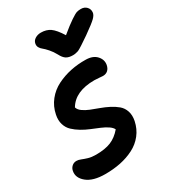

<svg xmlns="http://www.w3.org/2000/svg" viewBox="-232 -987 1022 1150"><g transform="rotate(-30 279.0 -412.0)"><path d="M516.1 -877Q540.5 -877 555.4 -861.3Q570.3 -845.7 567.9 -823.2Q566.4 -807.1 548.1 -788.6Q529.8 -770 464.8 -724.1Q453.6 -716.8 434.8 -703.9Q416 -690.9 409.4 -686.8Q402.8 -682.6 390.9 -675.3Q378.9 -668 372.3 -666Q365.7 -664.1 356.7 -662.1Q347.7 -660.2 337.9 -660.2Q309.1 -660.2 292 -671.1Q274.9 -682.1 261.2 -709Q247.1 -735.4 228.8 -756.1Q210.4 -776.9 198.7 -785.9Q187 -794.9 180.4 -806.9Q173.8 -818.8 176.8 -834Q180.2 -852.1 197.5 -863Q214.8 -874 237.8 -874Q275.4 -874 302 -855.5Q328.6 -836.9 360.8 -785.2Q412.1 -827.6 443.6 -848.6Q475.1 -869.6 487.3 -873.3Q499.5 -877 516.1 -877ZM149.9 53.2Q65.9 53.2 23.4 18.3Q-19 -16.6 -9.8 -61Q-6.8 -78.1 6.3 -90.1Q19.5 -102.1 38.1 -102.1Q51.8 -102.1 67.6 -95.5Q83.5 -88.9 106.2 -82Q128.9 -75.2 159.2 -75.2Q222.2 -75.2 262.7 -91.8Q303.2 -108.4 336.9 -147.9Q330.1 -163.1 309.6 -176.8Q289.1 -190.4 262.9 -201.4Q236.8 -212.4 206.8 -224.6Q176.8 -236.8 149.9 -252.9Q123 -269 102.3 -288.6Q81.5 -308.1 72.5 -337.4Q63.5 -366.7 70.8 -402.8Q81.1 -455.1 112.8 -494.6Q144.5 -534.2 189.7 -556.6Q234.9 -579.1 285.2 -589.6Q335.4 -600.1 389.2 -599.1Q439 -598.6 464.1 -570.8Q489.3 -543 482.9 -508.8Q478.5 -486.8 465.1 -474.9Q451.7 -462.9 431.2 -462.9Q424.3 -462.9 405.8 -464.8Q387.2 -466.8 373 -466.8Q239.7 -466.8 190.9 -383.8Q195.8 -366.2 215.3 -352.1Q234.9 -337.9 261.2 -327.4Q287.6 -316.9 318.1 -305.9Q348.6 -294.9 376.7 -280.5Q404.8 -266.1 426.5 -247.8Q448.2 -229.5 457.8 -200.4Q467.3 -171.4 460 -134.8Q449.7 -85 420.4 -47.9Q391.1 -10.7 348.4 11Q305.7 32.7 256.1 43Q206.5 53.2 149.9 53.2Z"/></g></svg>

Font: Shantell Sans Irregular
Style: Italic
Weight: 600
Italic angle: -11.31°
Designer: Stephen Nixon, Anya Danilova, Shantell Martin
Foundry: Arrow Type
Version: Version 1.006;[9816181b4]